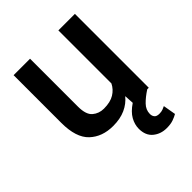

<svg xmlns="http://www.w3.org/2000/svg" viewBox="-207 -645 971 971"><g transform="rotate(-45 278.0 -159.5)"><path d="M496.6 187.5Q484.4 194.8 465.1 201.9Q445.8 209 417 209Q374 209 344 184.1Q314 159.2 314 111.3Q314 81.1 330.3 51.8Q346.7 22.5 385.3 -3.4L382.3 -54.2Q357.9 -23.9 320.8 -7.1Q283.7 9.8 232.9 9.8Q154.8 9.8 106.4 -36.1Q58.1 -82 58.1 -187V-528.3H175.8V-186Q175.8 -128.4 201.2 -106.9Q226.6 -85.4 261.7 -85.4Q308.1 -85.4 336.2 -102.8Q364.3 -120.1 378.4 -148.9V-528.3H496.6V0H485.8Q451.7 22 429.2 45.2Q406.7 68.4 406.7 97.7Q406.7 112.3 414.6 121.8Q422.4 131.3 441.9 131.3Q456.5 131.3 467.3 127.2Q478 123 484.9 119.6Z"/></g></svg>

Font: Vazirmatn RD FD Medium
Style: Regular
Weight: 500
Designer: Saber Rastikerdar
Foundry: Saber Rastikerdar
Version: Version 33.003